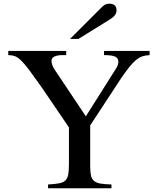

<svg xmlns="http://www.w3.org/2000/svg" viewBox="-20 -1012 845 1032"><path d="M784.2 -715.8Q761.7 -714.8 744.6 -709Q727.5 -703.1 710.4 -689Q693.4 -674.8 674.3 -650.9Q655.3 -627 629.9 -589.8L464.8 -337.9V-120.1Q464.8 -88.9 468.8 -69.8Q472.7 -50.8 484.9 -40Q497.1 -29.3 519.5 -25.4Q542 -21.5 579.1 -20.5V0H238.3V-20.5Q276.4 -22.5 298.8 -26.9Q321.3 -31.2 332.5 -43Q343.8 -54.7 347.2 -76.2Q350.6 -97.7 350.6 -133.8V-327.1L205.1 -541Q163.1 -600.6 137.2 -635.3Q111.3 -669.9 92.8 -687.5Q74.2 -705.1 59.1 -710.4Q43.9 -715.8 24.4 -715.8V-738.3H335.9V-715.8H308.6Q256.8 -712.9 256.8 -684.6Q256.8 -662.1 276.4 -633.8L441.4 -386.7L600.6 -638.7Q616.2 -661.1 616.2 -679.7Q616.2 -699.2 599.6 -707.5Q583 -715.8 539.1 -715.8V-738.3H784.2ZM356.4 -802.7 520.5 -966.8Q535.2 -982.4 544.9 -987.3Q554.7 -992.2 567.4 -992.2Q606.4 -992.2 606.4 -956.1Q606.4 -929.7 573.2 -909.2L401.4 -802.7Z"/></svg>

Font: Jomolhari
Style: Regular
Weight: 400
Designer: Christopher J. Fynn
Foundry: Christopher  J.  Fynn (Karma Drubgy¸ Tenzin).
Version: Version 1.000